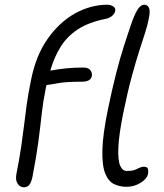

<svg xmlns="http://www.w3.org/2000/svg" viewBox="-20 -780 695 813"><path d="M81 13Q65 13 54.5 -2.5Q44 -18 50 -46Q63 -112 70 -160.5Q77 -209 82 -250.5Q87 -292 93 -336.5Q99 -381 111 -439Q131 -543 181 -614.5Q231 -686 297.5 -723Q364 -760 435 -760Q447 -760 458.5 -753.5Q470 -747 468 -733Q465 -722 455 -713Q445 -704 427 -700Q356 -686 310 -656Q264 -626 236.5 -581.5Q209 -537 193 -481Q226 -487 259.5 -490.5Q293 -494 332 -494Q354 -494 362.5 -483Q371 -472 369 -458Q364 -434 327 -434Q259 -434 227.5 -428Q196 -422 177 -420Q174 -409 172 -396Q162 -348 156.5 -296.5Q151 -245 142.5 -180.5Q134 -116 117 -29Q111 -4 102.5 4.5Q94 13 81 13ZM516 11Q487 11 463 -0.5Q439 -12 425.5 -45.5Q412 -79 413.5 -144.5Q415 -210 437 -317Q455 -404 471.5 -468.5Q488 -533 505 -586Q522 -639 540 -691Q555 -730 566.5 -745Q578 -760 591 -760Q605 -760 611 -746.5Q617 -733 610 -701Q605 -674 594.5 -641.5Q584 -609 569.5 -564Q555 -519 537.5 -454.5Q520 -390 501 -297Q483 -206 481 -153Q479 -100 489 -78Q499 -56 517 -56Q538 -56 550 -60.5Q562 -65 570.5 -69.5Q579 -74 589 -74Q603 -74 606 -66Q609 -58 607 -45Q603 -23 575.5 -6Q548 11 516 11Z"/></svg>

Font: Shantell Sans Normal
Style: Italic
Weight: 300
Italic angle: -11.31°
Designer: Stephen Nixon, Anya Danilova, Shantell Martin
Foundry: Arrow Type
Version: Version 1.008;[a672d596b]